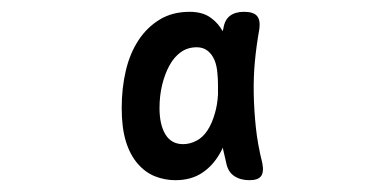

<svg xmlns="http://www.w3.org/2000/svg" viewBox="-20 -750 640 325"><path d="M277 -445Q259 -445 242.5 -451.5Q226 -458 213 -473Q200 -488 193 -511Q186 -534 186 -567Q186 -601 193 -630.5Q200 -660 214.5 -682Q229 -704 250.5 -717Q272 -730 301 -730Q324 -730 338 -719Q350 -710 357 -697Q357 -699 358 -701Q360 -716 369 -723Q378 -730 393 -730Q409 -730 415 -723Q421 -716 419 -701Q414 -673 411.5 -646.5Q409 -620 409.5 -592Q410 -564 413 -535Q416 -506 424 -474Q427 -459 422 -452Q417 -445 402 -445Q387 -445 376.5 -452Q366 -459 363 -474L357 -500Q355 -495 352 -490Q340 -469 321.5 -457Q303 -445 277 -445ZM290 -506Q301 -506 312 -511.5Q323 -517 331 -529Q339 -541 344 -559Q348 -573 349 -590V-606Q349 -616 348 -626Q347 -639 343 -648.5Q339 -658 331.5 -664Q324 -670 313 -670Q298 -670 286.5 -662Q275 -654 267 -639.5Q259 -625 254.5 -606.5Q250 -588 250 -567Q250 -539 260 -522.5Q270 -506 290 -506Z"/></svg>

Font: Maple Mono Medium
Style: Regular
Weight: 500
Monospace: yes
Designer: subframe7536
Version: Version 7.000